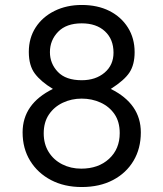

<svg xmlns="http://www.w3.org/2000/svg" viewBox="-20 -735 658 773"><path d="M426 -377Q547 -317 547 -202Q547 -137 517.5 -87.5Q488 -38 434.5 -10Q381 18 309 18Q239 18 185.5 -10Q132 -38 101.5 -87.5Q71 -137 71 -202Q71 -317 193 -377Q145 -406 120.5 -438.5Q96 -471 96 -526Q96 -582 123.5 -624.5Q151 -667 199.5 -691Q248 -715 309 -715Q373 -715 420.5 -691Q468 -667 495 -624Q522 -581 522 -525Q522 -475 501.5 -443.5Q481 -412 426 -377ZM309 -641Q247 -641 214 -607Q181 -573 181 -525Q181 -479 213 -445.5Q245 -412 309 -412Q365 -412 401 -442.5Q437 -473 437 -523Q437 -577 402.5 -609Q368 -641 309 -641ZM309 -338Q268 -338 233 -321.5Q198 -305 177 -274Q156 -243 156 -198Q156 -155 176 -123Q196 -91 230.5 -73.5Q265 -56 307 -56Q376 -56 419 -95.5Q462 -135 462 -199Q462 -245 441 -275.5Q420 -306 385 -322Q350 -338 309 -338Z"/></svg>

Font: Fragment Mono SC
Style: Regular
Weight: 400
Monospace: yes
Designer: Wei Huang based on Nimbus Sans by URW Studio, based on Helvetica by Max Miedinger.
Foundry: Wei Huang
Version: Version 1.012; ttfautohint (v1.8.4.7-5d5b)